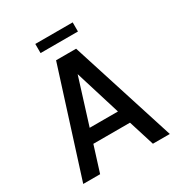

<svg xmlns="http://www.w3.org/2000/svg" viewBox="-193 -978 1046 1112"><g transform="rotate(-30 329.5 -421.5)"><path d="M40 -1 262 -700H396L619 -1H506L452 -173H207L153 -1ZM330 -568 235 -264H424ZM455 -781H205V-842H455Z"/></g></svg>

Font: Kulim Park SemiBold
Style: Regular
Weight: 600
Designer: Noponies / Dale Sattler
Foundry: Noponies
Version: Version 1.000; ttfautohint (v1.8.3)